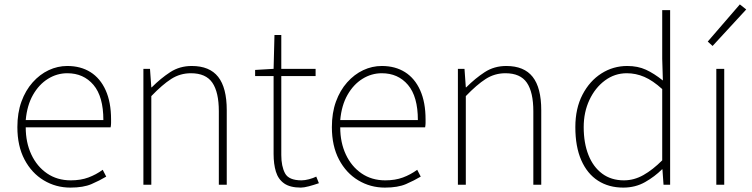

<svg xmlns="http://www.w3.org/2000/svg" viewBox="-20 -840 3417 873"><path d="M300 13Q234 13 179 -20Q124 -53 91.5 -114.5Q59 -176 59 -262Q59 -327 77.5 -378Q96 -429 128.5 -465.5Q161 -502 201.5 -521Q242 -540 286 -540Q347 -540 391.5 -512Q436 -484 460.5 -429.5Q485 -375 485 -297Q485 -289 485 -280.5Q485 -272 483 -261H97Q97 -192 122.5 -137.5Q148 -83 194 -51.5Q240 -20 302 -20Q347 -20 382 -33Q417 -46 447 -68L463 -37Q433 -19 396 -3Q359 13 300 13ZM97 -294H450Q450 -401 405 -454Q360 -507 286 -507Q239 -507 198 -481.5Q157 -456 130 -408.5Q103 -361 97 -294Z M632 0V-527H662L668 -443H670Q711 -484 754 -512Q797 -540 852 -540Q933 -540 972 -490.5Q1011 -441 1011 -339V0H975V-334Q975 -421 945.5 -464Q916 -507 848 -507Q799 -507 758.5 -481Q718 -455 668 -403V0Z M1348 13Q1299 13 1272 -6Q1245 -25 1234.5 -59.5Q1224 -94 1224 -140V-494H1140V-522L1224 -527L1228 -681H1259V-527H1415V-494H1259V-135Q1259 -84 1276 -52Q1293 -20 1351 -20Q1366 -20 1385 -25Q1404 -30 1418 -37L1430 -7Q1407 1 1384.5 7Q1362 13 1348 13Z M1730 13Q1664 13 1609 -20Q1554 -53 1521.5 -114.5Q1489 -176 1489 -262Q1489 -327 1507.5 -378Q1526 -429 1558.5 -465.5Q1591 -502 1631.5 -521Q1672 -540 1716 -540Q1777 -540 1821.5 -512Q1866 -484 1890.5 -429.5Q1915 -375 1915 -297Q1915 -289 1915 -280.5Q1915 -272 1913 -261H1527Q1527 -192 1552.5 -137.5Q1578 -83 1624 -51.5Q1670 -20 1732 -20Q1777 -20 1812 -33Q1847 -46 1877 -68L1893 -37Q1863 -19 1826 -3Q1789 13 1730 13ZM1527 -294H1880Q1880 -401 1835 -454Q1790 -507 1716 -507Q1669 -507 1628 -481.5Q1587 -456 1560 -408.5Q1533 -361 1527 -294Z M2062 0V-527H2092L2098 -443H2100Q2141 -484 2184 -512Q2227 -540 2282 -540Q2363 -540 2402 -490.5Q2441 -441 2441 -339V0H2405V-334Q2405 -421 2375.5 -464Q2346 -507 2278 -507Q2229 -507 2188.5 -481Q2148 -455 2098 -403V0Z M2814 13Q2748 13 2699 -18.5Q2650 -50 2623 -111.5Q2596 -173 2596 -262Q2596 -347 2628.5 -409.5Q2661 -472 2714.5 -506Q2768 -540 2832 -540Q2880 -540 2917 -523Q2954 -506 2994 -474L2991 -573V-794H3027V0H2997L2992 -70H2990Q2957 -37 2913 -12Q2869 13 2814 13ZM2817 -20Q2863 -20 2905.5 -44Q2948 -68 2991 -111V-435Q2948 -474 2909.5 -490.5Q2871 -507 2830 -507Q2775 -507 2730.5 -474Q2686 -441 2660 -385.5Q2634 -330 2634 -262Q2634 -190 2655.5 -135.5Q2677 -81 2718 -50.5Q2759 -20 2817 -20Z M3237 0V-527H3273V0ZM3220 -631 3198 -651 3344 -820 3373 -797Z"/></svg>

Font: Noto Sans JP Thin Thin
Style: Regular
Weight: 250
Version: Version 2.004-H2;hotconv 1.0.118;makeotfexe 2.5.65603